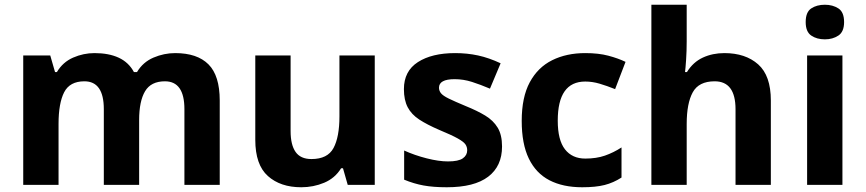

<svg xmlns="http://www.w3.org/2000/svg" viewBox="-20 -780 3652 810"><path d="M719 -556Q812 -556 859.5 -508.5Q907 -461 907 -356V0H758V-319.4Q758 -437 675.8 -437Q617 -437 592 -395Q567 -353 567 -273.5V0H418V-319.4Q418 -437 336 -437Q274.3 -437 250.6 -390.7Q227 -344.4 227 -257.4V0H78V-546H192L212.2 -476H220Q245 -518 288.5 -537Q332 -556 378.7 -556Q439 -556 481 -536.5Q523 -517 545 -476H558Q583 -518 627.5 -537Q672 -556 719 -556Z M1561 -546V0H1447L1427 -70H1419Q1393 -28 1347.5 -9Q1302 10 1251 10Q1163 10 1110 -37.5Q1057 -85 1057 -190V-546H1206V-227Q1206 -169 1227 -139Q1248 -109 1294 -109Q1362 -109 1387 -155.5Q1412 -202 1412 -289V-546Z M2098 -162Q2098 -79 2039.5 -34.5Q1981 10 1865 10Q1808 10 1767 2.5Q1726 -5 1685 -22V-145Q1729 -125 1780 -112Q1831 -99 1870 -99Q1914 -99 1932.5 -112Q1951 -125 1951 -146Q1951 -160 1943.5 -171Q1936 -182 1911 -196Q1886 -210 1833 -232Q1782 -254 1749 -275.5Q1716 -297 1700 -327.5Q1684 -358 1684 -404Q1684 -480 1743 -518Q1802 -556 1900 -556Q1951 -556 1997 -546Q2043 -536 2092 -513L2047 -406Q2007 -423 1971 -434.5Q1935 -446 1898 -446Q1865 -446 1848.5 -437Q1832 -428 1832 -410Q1832 -397 1840.5 -386.5Q1849 -376 1873.5 -364Q1898 -352 1946 -332Q1993 -313 2027 -292.5Q2061 -272 2079.5 -241.5Q2098 -211 2098 -162Z M2436 10Q2355 10 2298 -19.5Q2241 -49 2211 -111Q2181 -173 2181 -270Q2181 -370 2215 -433Q2249 -496 2309.5 -526Q2370 -556 2449 -556Q2505 -556 2546.5 -545Q2588 -534 2619 -519L2575 -404Q2540 -418 2509.5 -427Q2479 -436 2449 -436Q2333 -436 2333 -271Q2333 -189 2363.5 -150Q2394 -111 2449 -111Q2496 -111 2532 -123.5Q2568 -136 2602 -158V-31Q2568 -9 2530.5 0.5Q2493 10 2436 10Z M2877 -605Q2877 -565 2874.5 -528Q2872 -491 2870 -476H2878Q2904 -518 2945 -537Q2986 -556 3036 -556Q3125 -556 3178.5 -508.5Q3232 -461 3232 -356V0H3083V-319Q3083 -437 2995 -437Q2928 -437 2902.5 -390.5Q2877 -344 2877 -257V0H2728V-760H2877Z M3534 -546V0H3385V-546ZM3460 -760Q3493 -760 3517 -744.5Q3541 -729 3541 -686.8Q3541 -646 3517 -630Q3493 -614 3460 -614Q3425.7 -614 3402.4 -630Q3379 -646 3379 -686.8Q3379 -729 3402.4 -744.5Q3425.7 -760 3460 -760Z"/></svg>

Font: Noto Sans Tai Tham
Style: Regular
Weight: 400
Designer: Monotype Design Team 2013. Revised by David WIlliams 2020
Foundry: Monotype Imaging Inc.
Version: Version 2.002